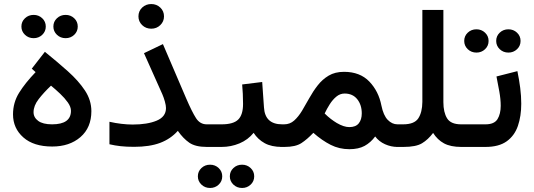

<svg xmlns="http://www.w3.org/2000/svg" viewBox="-20 -727 2644 950"><path d="M156.2 -370.1 137.2 -387.2 202.1 -470.7Q263.7 -420.9 316.2 -374Q368.7 -327.1 400.4 -279.1Q432.1 -231 432.1 -176.8Q432.1 -95.7 378.2 -48.8Q324.2 -2 238.3 -2Q146.5 -2 95.5 -47.1Q44.4 -92.3 44.4 -161.1Q44.4 -219.7 74.7 -268.3Q105 -316.9 156.2 -370.1ZM331.1 -178.7Q331.1 -198.2 315.7 -220Q300.3 -241.7 277.6 -263.2Q254.9 -284.7 232.4 -303.2Q196.3 -269 171.1 -236.3Q146 -203.6 146 -171.9Q146 -146 168.9 -128.9Q191.9 -111.8 237.8 -111.8Q331.1 -111.8 331.1 -178.7ZM244.1 -595.7Q244.1 -620.1 261.7 -636.7Q279.3 -653.3 304.7 -653.3Q329.6 -653.3 347.2 -636.7Q364.7 -620.1 364.7 -595.7Q364.7 -571.3 347.2 -554.7Q329.6 -538.1 304.7 -538.1Q279.3 -538.1 261.7 -554.9Q244.1 -571.8 244.1 -595.7ZM85.9 -595.7Q85.9 -620.1 103.5 -636.7Q121.1 -653.3 146.5 -653.3Q171.4 -653.3 189 -636.7Q206.5 -620.1 206.5 -595.7Q206.5 -571.3 189 -554.7Q171.4 -538.1 146.5 -538.1Q121.1 -538.1 103.5 -554.9Q85.9 -571.8 85.9 -595.7Z M665 -646Q665 -671.9 683.3 -689.5Q701.7 -707 728.5 -707Q754.9 -707 773.2 -689.5Q791.5 -671.9 791.5 -646Q791.5 -620.6 773.2 -602.8Q754.9 -585 728.5 -585Q701.7 -585 683.3 -602.8Q665 -620.6 665 -646ZM801.3 -192.4Q801.3 -205.1 795.7 -225.1Q790 -245.1 783.2 -260.7L692.4 -463.9L786.1 -508.8L901.4 -239.7Q930.2 -172.9 950 -142.3Q969.7 -111.8 1002.9 -111.8H1023.4V0H1002.9Q946.8 0 916.5 -21Q886.2 -42 859.9 -79.6Q824.2 -39.6 772.2 -20Q720.2 -0.5 643.6 -0.5Q605.5 -0.5 577.1 -3.7Q548.8 -6.8 521.5 -13.2V-124.5Q551.3 -117.7 580.6 -114.3Q609.9 -110.8 636.2 -110.8Q709.5 -110.8 755.4 -130.1Q801.3 -149.4 801.3 -192.4Z M1002.9 -111.8H1076.7Q1134.8 -111.8 1158.7 -135.5Q1182.6 -159.2 1182.6 -212.9Q1182.6 -238.8 1181.4 -262.5Q1180.2 -286.1 1178.2 -309.1L1277.3 -321.3L1286.1 -195.8Q1291 -111.8 1376 -111.8H1386.2V0H1375Q1323.2 0 1289.6 -18.6Q1255.9 -37.1 1234.9 -69.8Q1207 -35.2 1165 -17.6Q1123 0 1076.7 0H1002.9ZM1117.2 145.5Q1117.2 121.1 1134.8 104.5Q1152.3 87.9 1177.7 87.9Q1202.6 87.9 1220.2 104.5Q1237.8 121.1 1237.8 145.5Q1237.8 169.9 1220.2 186.5Q1202.6 203.1 1177.7 203.1Q1152.3 203.1 1134.8 186.3Q1117.2 169.4 1117.2 145.5ZM959 145.5Q959 121.1 976.6 104.5Q994.1 87.9 1019.5 87.9Q1044.4 87.9 1062 104.5Q1079.6 121.1 1079.6 145.5Q1079.6 169.9 1062 186.5Q1044.4 203.1 1019.5 203.1Q994.1 203.1 976.6 186.3Q959 169.4 959 145.5Z M1388.2 0H1366.7V-111.8H1385.7Q1414.6 -111.8 1435.5 -130.6Q1456.5 -149.4 1474.4 -179Q1492.2 -208.5 1510.5 -241.7Q1528.8 -274.9 1551.8 -304.4Q1574.7 -334 1606.2 -352.8Q1637.7 -371.6 1682.1 -371.6Q1761.2 -371.6 1807.4 -323.5Q1853.5 -275.4 1867.2 -204.6Q1877 -156.2 1898.4 -134Q1919.9 -111.8 1946.8 -111.8H1959.5V0H1946.3Q1915 0 1885 -13.4Q1855 -26.9 1836.4 -51.8Q1814 -21.5 1783.9 -5.1Q1753.9 11.2 1708.5 11.2Q1658.7 11.2 1616.2 -10.3Q1573.7 -31.7 1530.3 -69.8Q1500.5 -38.1 1471.4 -19Q1442.4 0 1388.2 0ZM1685.1 -264.2Q1662.6 -264.2 1644.3 -249Q1626 -233.9 1611.6 -211.2Q1597.2 -188.5 1586.4 -165.5Q1602.1 -149.9 1617.2 -138.4Q1632.3 -127 1646 -118.7Q1681.2 -98.1 1708.5 -98.1Q1740.2 -98.1 1755.1 -116.7Q1770 -135.3 1770 -166Q1770 -208 1747.6 -236.1Q1725.1 -264.2 1685.1 -264.2Z M2069.8 -222.7V-677.7H2173.8V-221.7Q2173.8 -171.4 2192.1 -141.6Q2210.4 -111.8 2261.7 -111.8H2277.3V0H2262.7Q2209.5 0 2177 -17.6Q2144.5 -35.2 2123 -69.3Q2098.1 -36.1 2068.1 -18.1Q2038.1 0 1976.6 0H1939.9V-111.8H1974.6Q2030.3 -111.8 2049.8 -141.6Q2069.3 -171.4 2069.8 -222.7Z M2435.1 -524.4Q2435.1 -548.8 2452.6 -565.4Q2470.2 -582 2495.6 -582Q2520.5 -582 2538.1 -565.4Q2555.7 -548.8 2555.7 -524.4Q2555.7 -500 2538.1 -483.4Q2520.5 -466.8 2495.6 -466.8Q2470.2 -466.8 2452.6 -483.6Q2435.1 -500.5 2435.1 -524.4ZM2276.9 -524.4Q2276.9 -548.8 2294.4 -565.4Q2312 -582 2337.4 -582Q2362.3 -582 2379.9 -565.4Q2397.5 -548.8 2397.5 -524.4Q2397.5 -500 2379.9 -483.4Q2362.3 -466.8 2337.4 -466.8Q2312 -466.8 2294.4 -483.6Q2276.9 -500.5 2276.9 -524.4ZM2257.8 -111.8H2382.3Q2425.8 -111.8 2441.7 -137.7Q2457.5 -163.6 2457.5 -203.6Q2457.5 -235.8 2450.7 -273.7Q2443.8 -311.5 2436.5 -348.6L2540 -375Q2548.8 -332.5 2554 -292Q2559.1 -251.5 2559.1 -213.9Q2559.1 -152.3 2542.5 -104Q2525.9 -55.7 2487.1 -27.8Q2448.2 0 2382.3 0H2257.8Z"/></svg>

Font: Vazirmatn RD UI Medium
Style: Regular
Weight: 500
Designer: Saber Rastikerdar
Foundry: Saber Rastikerdar
Version: Version 33.003